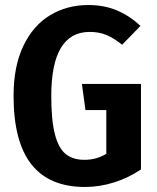

<svg xmlns="http://www.w3.org/2000/svg" viewBox="-20 -728 626 764"><path d="M539 -625 466 -550Q432 -577 403 -589Q374 -601 337 -601Q184 -601 184 -346Q184 -249 198.5 -193.5Q213 -138 241.5 -115Q270 -92 316 -92Q364 -92 403 -116V-290H320L306 -394H541V-54Q493 -21 435 -2.5Q377 16 318 16Q176 16 105 -74Q34 -164 34 -347Q34 -464 73 -545.5Q112 -627 179.5 -667.5Q247 -708 331 -708Q395 -708 445.5 -686.5Q496 -665 539 -625Z"/></svg>

Font: Fira Sans Condensed SemiBold
Style: Regular
Weight: 600
Width: 3
Designer: bBox Type GmbH & Carrois Corporate GbR & Edenspiekermann AG
Foundry: bBox Type GmbH & Carrois Corporate GbR & Edenspiekermann AG
Version: Version 4.301